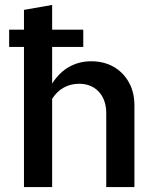

<svg xmlns="http://www.w3.org/2000/svg" viewBox="-20 -757 630 777"><path d="M77 0V-567H17V-637H77V-717L191 -737V-637H317V-567H191V-419Q220 -464 260 -486.5Q300 -509 349 -509Q401 -509 440 -486.5Q479 -464 501.5 -424Q524 -384 524 -330V0H410V-298Q410 -353 380 -385.5Q350 -418 300 -418Q266 -418 238 -402.5Q210 -387 191 -357V0Z"/></svg>

Font: Red Hat Text Medium
Style: Regular
Weight: 500
Designer: Pentagram, MCKL
Foundry: Pentagram, MCKL
Version: Version 1.023